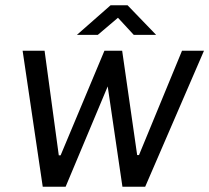

<svg xmlns="http://www.w3.org/2000/svg" viewBox="-20 -710 796 730"><path d="M142.5 0 66 -517H149.5L203.5 -119.5H210.5L377 -517H444.5L501.5 -120.5H508.5L672 -517H755.5L532 0H445.5L389.5 -381.5L229.5 0ZM272.5 -577.5 400.5 -690H465L573.5 -577.5H488.5L428.5 -642.5L352 -577.5Z"/></svg>

Font: Public Sans
Style: Italic
Weight: 400
Italic angle: -8°
Designer: The Public Sans project authors (U.S. Web Design System). Libre Franklin designed by Pablo Impallari and Rodrigo Fuenzal
Version: Version 1.008; ttfautohint (v1.8.1) -l 8 -r 50 -G 200 -x 14 